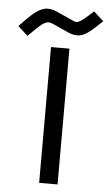

<svg xmlns="http://www.w3.org/2000/svg" viewBox="-134 -821 485 857"><g transform="rotate(5 108.5 -392.0)"><path d="M164.6 -733.4Q171.4 -730 178.7 -730Q192.4 -730 227.5 -761.7L252.4 -784.2L296.9 -744.1L269.5 -718.3Q243.7 -693.8 224.4 -682.4Q205.1 -670.9 185.5 -670.9Q167 -670.9 141.6 -682.1L78.6 -710.9Q71.8 -713.9 65.9 -715.8Q60.1 -717.8 54.7 -717.8Q43.9 -717.8 30.3 -709Q16.6 -700.2 -6.3 -677.2L-34.2 -649.4L-78.6 -689.5L-50.3 -718.8Q-18.6 -751.5 3.7 -764.9Q25.9 -778.3 45.9 -778.3Q59.1 -778.3 72.5 -773.9Q85.9 -769.5 101.6 -762.2ZM157.2 -608.9V-0.5H74.7V-608.9Z"/></g></svg>

Font: Vazirmatn FD
Style: Regular
Weight: 400
Designer: Saber Rastikerdar
Foundry: Saber Rastikerdar
Version: Version 33.001